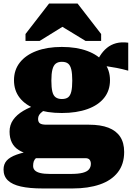

<svg xmlns="http://www.w3.org/2000/svg" viewBox="-24 -818 754 1084"><path d="M700 -419Q664 -429 635 -434.5Q606 -440 581.5 -443.5Q557 -447 531 -449L506 -437Q522 -473 539.5 -501Q557 -529 579.5 -547.5Q602 -566 631.5 -574Q661 -582 700 -577ZM325 -180Q241 -180 180.5 -202Q120 -224 87.5 -265.5Q55 -307 55 -365Q55 -423 88 -465Q121 -507 181.5 -530Q242 -553 325 -553Q408 -553 469.5 -530Q531 -507 564 -465Q597 -423 597 -365Q597 -307 564 -265.5Q531 -224 469.5 -202Q408 -180 325 -180ZM325 -259Q348 -259 360.5 -268.5Q373 -278 378.5 -301Q384 -324 384 -363Q384 -402 378.5 -425.5Q373 -449 360.5 -459Q348 -469 325 -469Q304 -469 291 -459Q278 -449 272 -425.5Q266 -402 266 -363Q266 -324 271.5 -301Q277 -278 290.5 -268.5Q304 -259 325 -259ZM216 246Q143 246 94 235Q45 224 20.5 200.5Q-4 177 -4 139Q-4 109 13.5 89Q31 69 70 55Q109 41 174 30L209 55Q190 64 180 73.5Q170 83 166.5 93.5Q163 104 163 119Q163 134 173 144Q183 154 204 159Q225 164 259 164H375Q418 164 443 157.5Q468 151 478.5 138Q489 125 489 107Q489 93 482 84Q475 75 458 75H128L142 53Q107 45 81.5 29Q56 13 43 -13Q30 -39 30 -75Q30 -112 50 -141Q70 -170 108 -192.5Q146 -215 199 -231L255 -211Q232 -200 217.5 -189.5Q203 -179 197 -169Q191 -159 191 -147Q191 -129 201.5 -121.5Q212 -114 238 -114H478Q544 -114 588 -97Q632 -80 654.5 -46Q677 -12 677 40Q677 109 641 155Q605 201 539.5 223.5Q474 246 386 246ZM414 -798H253L120 -626V-587H200L376 -696H280L459 -587H547V-626Z"/></svg>

Font: Roboto Serif 20pt Black
Style: Regular
Weight: 900
Version: Version 1.008